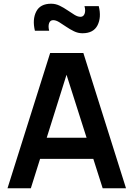

<svg xmlns="http://www.w3.org/2000/svg" viewBox="-20 -1002 711 1022"><path d="M144.2 0H20L247 -720H423.7L650.7 0H526.5L320.7 -646H347.3ZM524.7 -156.2H146.7V-268.7H524.7ZM419 -825Q395.3 -825 373.7 -835.6Q352 -846.2 332.1 -859.8Q312.2 -873.5 294.9 -884.1Q277.6 -894.7 263 -894.7Q246.9 -894.7 241.2 -878.2Q235.6 -861.8 241.8 -838.3H165.8Q151.4 -898.7 172.8 -940.4Q194.1 -982.2 252.3 -982.2Q276.1 -982.2 297.8 -971.6Q319.5 -961 339.4 -947.3Q359.2 -933.7 376.6 -923.1Q393.9 -912.5 408.5 -912.5Q424.2 -912.5 430.3 -928.8Q436.5 -945.1 429.7 -969.2H505.7Q520.5 -909.4 499 -867.2Q477.5 -825 419 -825Z"/></svg>

Font: Manrope Variable Light
Style: Regular
Weight: 200
Designer: Mikhail Sharanda
Foundry: Mikhail Sharanda
Version: Version 4.505